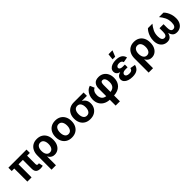

<svg xmlns="http://www.w3.org/2000/svg" viewBox="409 -2537 4511 4511"><g transform="rotate(-45 2664.5 -281.5)"><path d="M543.9 3.4Q460.4 3.4 424.1 -32.7Q387.7 -68.8 387.7 -141.6V-434.6H242.2V0H101.6V-434.6H17.6V-545.9H620.1V-434.6H528.3V-159.7Q528.3 -133.3 537.4 -121.3Q546.4 -109.4 568.8 -109.4Q580.6 -109.4 586.9 -110.4Q593.3 -111.3 598.1 -112.8L621.6 -8.3Q610.4 -4.4 590.1 -0.5Q569.8 3.4 543.9 3.4Z M701.7 204.1V-264.6Q701.7 -350.6 733.2 -415.5Q764.6 -480.5 823.7 -516.6Q882.8 -552.7 965.8 -552.7Q1044.9 -552.7 1104.2 -518.6Q1163.6 -484.4 1196.5 -420.4Q1229.5 -356.4 1229.5 -266.6Q1229.5 -180.7 1200.2 -118.9Q1170.9 -57.1 1120.6 -23.9Q1070.3 9.3 1007.3 9.3Q962.9 9.3 932.1 -5.9Q901.4 -21 882.1 -43.2Q862.8 -65.4 852.5 -87.4H848.1V204.1ZM962.4 -108.4Q1019.5 -108.4 1049.6 -154.3Q1079.6 -200.2 1079.6 -273.4Q1079.6 -344.7 1050.3 -390.1Q1021 -435.5 963.4 -435.5Q906.7 -435.5 875.7 -391.6Q844.7 -347.7 844.7 -273.4Q844.7 -199.2 875.5 -153.8Q906.2 -108.4 962.4 -108.4Z M1576.2 10.7Q1494.1 10.7 1434.1 -24.7Q1374 -60.1 1341.6 -123.3Q1309.1 -186.5 1309.1 -270.5Q1309.1 -355 1341.6 -418.5Q1374 -481.9 1434.1 -517.3Q1494.1 -552.7 1576.2 -552.7Q1658.2 -552.7 1718.3 -517.3Q1778.3 -481.9 1810.8 -418.5Q1843.3 -355 1843.3 -270.5Q1843.3 -186.5 1810.8 -123.3Q1778.3 -60.1 1718.3 -24.7Q1658.2 10.7 1576.2 10.7ZM1576.2 -104.5Q1634.8 -104.5 1664.6 -151.9Q1694.3 -199.2 1694.3 -271Q1694.3 -343.3 1664.6 -390.4Q1634.8 -437.5 1576.2 -437.5Q1517.6 -437.5 1488 -390.4Q1458.5 -343.3 1458.5 -271Q1458.5 -199.2 1488 -151.9Q1517.6 -104.5 1576.2 -104.5Z M2189.5 10.7Q2106.9 10.7 2047.1 -24.2Q1987.3 -59.1 1954.8 -121.8Q1922.4 -184.6 1922.4 -268.6Q1922.4 -352.5 1954.8 -414.8Q1987.3 -477.1 2047.4 -511.5Q2107.4 -545.9 2189.5 -545.9H2516.1V-434.6H2343.3Q2396.5 -408.2 2426.5 -360.1Q2456.5 -312 2456.5 -243.2Q2456.5 -171.4 2424.1 -114Q2391.6 -56.6 2331.8 -22.9Q2272 10.7 2189.5 10.7ZM2189.5 -430.7Q2130.9 -430.7 2101.3 -386Q2071.8 -341.3 2071.8 -268.6Q2071.8 -197.3 2101.3 -150.9Q2130.9 -104.5 2189.5 -104.5Q2248 -104.5 2277.8 -150.9Q2307.6 -197.3 2307.6 -268.6Q2307.6 -341.3 2277.8 -386Q2248 -430.7 2189.5 -430.7Z M2831.5 204.1V10.7Q2740.2 4.9 2677.2 -32.5Q2614.3 -69.8 2581.5 -131.8Q2548.8 -193.8 2548.8 -272.9Q2548.8 -338.9 2570.8 -396.7Q2592.8 -454.6 2633.8 -495.8Q2674.8 -537.1 2731.9 -553.7L2779.8 -441.4Q2739.7 -427.7 2715.8 -385Q2691.9 -342.3 2691.9 -279.3Q2691.9 -208 2725.8 -162.6Q2759.8 -117.2 2831.5 -108.4V-362.8Q2831.5 -447.3 2876.5 -502Q2921.4 -556.6 3021.5 -556.6Q3095.2 -556.6 3150.6 -522Q3206.1 -487.3 3236.8 -425.5Q3267.6 -363.8 3267.6 -282.2Q3267.6 -153.3 3190.7 -75.4Q3113.8 2.4 2973.1 10.7V204.1ZM2973.1 -108.4Q3050.3 -116.2 3086.7 -162.1Q3123 -208 3123 -288.6Q3123 -355.5 3099.6 -397Q3076.2 -438.5 3032.2 -438.5Q2995.6 -438.5 2984.4 -408.2Q2973.1 -377.9 2973.1 -336.9Z M3593.3 9.8Q3522 9.8 3466.1 -9Q3410.2 -27.8 3377.9 -63.2Q3345.7 -98.6 3345.7 -148.4Q3345.7 -191.4 3373.5 -225.6Q3401.4 -259.8 3462.9 -275.4Q3407.2 -290 3381.1 -321.8Q3355 -353.5 3355 -395Q3355 -445.3 3386 -480.7Q3417 -516.1 3470.7 -534.4Q3524.4 -552.7 3592.3 -552.7Q3787.1 -552.7 3820.3 -406.2L3689.5 -381.8Q3682.1 -411.1 3658 -428Q3633.8 -444.8 3591.8 -444.8Q3545.9 -444.8 3520.8 -426.3Q3495.6 -407.7 3495.6 -381.8Q3495.6 -356.4 3520.8 -340.3Q3545.9 -324.2 3590.8 -324.2H3666.5V-233.9H3590.8Q3540.5 -233.9 3513.4 -214.4Q3486.3 -194.8 3486.3 -164.1Q3486.3 -134.8 3513.4 -116.7Q3540.5 -98.6 3593.8 -98.6Q3645 -98.6 3668.2 -116.9Q3691.4 -135.3 3699.2 -173.8L3828.6 -150.9Q3811.5 -72.8 3755.1 -31.5Q3698.7 9.8 3593.3 9.8ZM3548.8 -615.2 3564.9 -767.1H3696.8L3635.7 -615.2Z M3927.7 204.1V-264.6Q3927.7 -350.6 3959.2 -415.5Q3990.7 -480.5 4049.8 -516.6Q4108.9 -552.7 4191.9 -552.7Q4271 -552.7 4330.3 -518.6Q4389.6 -484.4 4422.6 -420.4Q4455.6 -356.4 4455.6 -266.6Q4455.6 -180.7 4426.3 -118.9Q4397 -57.1 4346.7 -23.9Q4296.4 9.3 4233.4 9.3Q4189 9.3 4158.2 -5.9Q4127.4 -21 4108.2 -43.2Q4088.9 -65.4 4078.6 -87.4H4074.2V204.1ZM4188.5 -108.4Q4245.6 -108.4 4275.6 -154.3Q4305.7 -200.2 4305.7 -273.4Q4305.7 -344.7 4276.4 -390.1Q4247.1 -435.5 4189.5 -435.5Q4132.8 -435.5 4101.8 -391.6Q4070.8 -347.7 4070.8 -273.4Q4070.8 -199.2 4101.6 -153.8Q4132.3 -108.4 4188.5 -108.4Z M4752 7.8Q4691.9 7.8 4642.6 -21Q4593.3 -49.8 4564.2 -106.2Q4535.2 -162.6 4535.2 -244.6Q4535.2 -312.5 4553.5 -371.8Q4571.8 -431.2 4599.4 -476.3Q4627 -521.5 4654.3 -545.9H4803.2Q4752 -484.9 4716.1 -413.8Q4680.2 -342.8 4680.2 -248Q4680.2 -106.9 4767.6 -106.9Q4845.7 -106.9 4845.7 -233.9V-352.5H4979.5V-233.9Q4979.5 -106.9 5056.2 -106.9Q5145 -106.9 5145 -248Q5145 -344.2 5108.4 -415.5Q5071.8 -486.8 5022 -545.9H5170.4Q5197.3 -522 5224.9 -477.3Q5252.4 -432.6 5271 -373Q5289.6 -313.5 5289.6 -244.6Q5289.6 -162.1 5260.5 -106Q5231.4 -49.8 5182.1 -21Q5132.8 7.8 5071.8 7.8Q5001 7.8 4963.6 -30.5Q4926.3 -68.8 4911.6 -133.8Q4897 -68.4 4859.4 -30.3Q4821.8 7.8 4752 7.8Z"/></g></svg>

Font: Inter-Bold
Style: Bold
Weight: 700
Designer: Rasmus Andersson
Foundry: rsms
Version: Version 4.000;git-a52131595